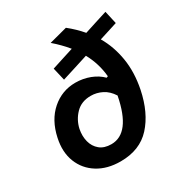

<svg xmlns="http://www.w3.org/2000/svg" viewBox="-178 -888 978 1032"><g transform="rotate(-30 311.0 -372.0)"><path d="M274.5 12.5Q192 12.5 133.8 -23.8Q75.5 -60 50.5 -123.2Q25.5 -186.5 43 -267.5Q64 -366 127 -421Q190 -476 273.5 -476Q320.5 -476 362.8 -459.8Q405 -443.5 433 -415L442.5 -418.5Q435.5 -500 395.5 -573Q360 -561.5 317 -548Q274 -534.5 229.5 -520.5L211 -599.5Q248 -611.5 282.5 -622.5Q317 -633.5 348.5 -643.5Q331 -665 310.2 -686.2Q289.5 -707.5 266 -727.5L377.5 -757Q423 -721 459 -678.5Q491.5 -689 528 -700.8Q564.5 -712.5 604.5 -725L622.5 -645Q593 -635.5 564.5 -626.5Q536 -617.5 509 -609Q550 -539 564.2 -453.2Q578.5 -367.5 558.5 -267.5Q532 -139 463 -63.2Q394 12.5 274.5 12.5ZM169 -249.5Q161 -208.5 170.2 -172.8Q179.5 -137 206.2 -114.8Q233 -92.5 277.5 -92.5Q395 -92.5 435.5 -300Q436 -301.5 436 -303Q412.5 -340 379.2 -356.8Q346 -373.5 310 -373.5Q251.5 -373.5 215.8 -336.8Q180 -300 169 -249.5Z"/></g></svg>

Font: Commissioner SemiBold
Style: Italic
Weight: 600
Italic angle: -12°
Designer: Kostas Bartsokas
Foundry: Kostas Bartsokas
Version: Version 1.000; ttfautohint (v1.8.3)